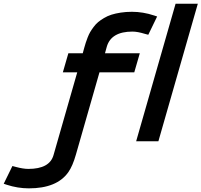

<svg xmlns="http://www.w3.org/2000/svg" viewBox="-170 -758 1088 1037"><path d="M285.2 -500.5Q290 -517.1 293.2 -527.3Q296.4 -537.6 303.2 -555.2Q310.1 -572.8 316.9 -584.5Q323.7 -596.2 335.4 -612.1Q347.2 -627.9 360.1 -638.7Q373 -649.4 391.8 -660.6Q410.6 -671.9 432.1 -678.7Q453.6 -685.5 481.9 -689.9Q510.3 -694.3 542.5 -694.3Q602.5 -694.3 662.6 -674.3L678.7 -668.9L630.9 -570.3L612.3 -575.2Q572.8 -587.4 545.4 -587.4Q430.2 -587.4 406.7 -505.4L397 -470.2H585L555.2 -367.2H367.2L240.2 76.2Q222.2 139.6 198.7 172.4Q137.2 259.3 -14.2 259.3Q-74.2 259.3 -134.3 239.7L-149.9 234.4L-103 138.7L-84.5 143.6Q-44.4 154.3 -17.1 154.3Q98.1 154.3 119.1 79.6L247.1 -367.2H169.4L199.2 -470.2H276.9ZM778.3 -737.8H898.4L685.5 4.9H565.4Z"/></svg>

Font: Cantarell
Style: Bold Italic
Weight: 700
Italic angle: -16°
Designer: Dave Crossland
Version: Version 1.004